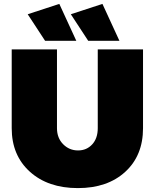

<svg xmlns="http://www.w3.org/2000/svg" viewBox="-20 -954 793 984"><path d="M284 -934 371 -745H211L122 -881ZM505 -934 592 -745H432L343 -881ZM272 -297Q272 -247 303.5 -215Q335 -183 380 -183Q424 -183 452.5 -214Q481 -245 481 -297V-701H713V-297Q713 -157 622 -73.5Q531 10 379 10Q226 10 133 -74Q40 -158 40 -297V-701H272Z"/></svg>

Font: MontserratBlack
Style: Regular
Weight: 900
Designer: Julieta Ulanovsky
Foundry: Julieta Ulanovsky
Version: Version 4.000